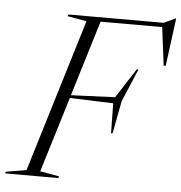

<svg xmlns="http://www.w3.org/2000/svg" viewBox="-95 -788 789 838"><g transform="rotate(5 300.0 -369.0)"><path d="M110 -22.5 194 -7.5 191.5 0H-41.5L-39.5 -7.5L50 -22.5L254 -692.5L170 -707.5L172.5 -715H589.5L640.5 -738.5H643L615.5 -529H606.5L585.5 -696H315.5L214.5 -365L407.5 -373L491 -502.5H498.5L437.5 -358.5L410 -214.5H403.5L401.5 -346L211 -352.5Z"/></g></svg>

Font: Newsreader 72pt Light
Style: Italic
Weight: 300
Italic angle: -17°
Designer: Hugues Gentile
Foundry: Production Type
Version: Version 1.003; ttfautohint (v1.8.3)